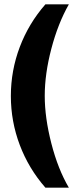

<svg xmlns="http://www.w3.org/2000/svg" viewBox="-20 -706 353 884"><path d="M189 -686H297Q247 -598 216.5 -482Q186 -366 186 -265Q186 -164 216.5 -45.5Q247 73 297 158H189Q112 70 71 -38.5Q30 -147 30 -264Q30 -381 71 -489.5Q112 -598 189 -686Z"/></svg>

Font: Chivo Black
Style: Regular
Weight: 900
Designer: Hector Gatti
Foundry: Omnibus-Type
Version: Version 1.007